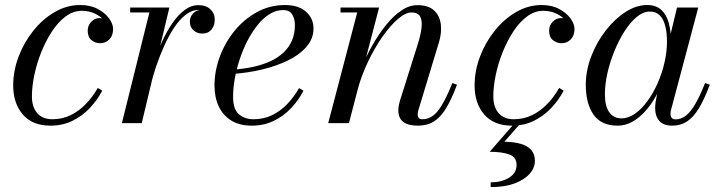

<svg xmlns="http://www.w3.org/2000/svg" viewBox="-20 -490 2867 764"><path d="M181 10Q109 10 70.8 -34.5Q32.5 -79 32.5 -150Q32.5 -208 54 -264.8Q75.5 -321.5 112.8 -368Q150 -414.5 198 -442.2Q246 -470 299 -470Q340 -470 369.2 -454.2Q398.5 -438.5 414.2 -416.5Q430 -394.5 430 -375Q430 -348.5 415.2 -333.2Q400.5 -318 378.5 -318Q360 -318 344.5 -330Q329 -342 329 -368Q329 -388.5 343 -403.2Q357 -418 376 -418Q390.5 -418 402.5 -414.5Q414.5 -411 421.8 -401.8Q429 -392.5 429 -375H410Q410 -390.5 396 -407.2Q382 -424 358.5 -435.5Q335 -447 305.5 -447Q271.5 -447 241.2 -424.5Q211 -402 186.5 -364.5Q162 -327 144 -282Q126 -237 116.5 -191Q107 -145 107 -106.5Q107 -64 128.2 -39.8Q149.5 -15.5 188 -15.5Q228 -15.5 261.2 -31.8Q294.5 -48 321.5 -76Q348.5 -104 369 -140L387 -129.5Q367.5 -92 337.5 -60.2Q307.5 -28.5 268.2 -9.2Q229 10 181 10Z M465 0 574.5 -440.5H498V-460H654L544 0ZM568.5 -152.5Q577.5 -193 591.5 -237Q605.5 -281 624 -322.2Q642.5 -363.5 665.2 -396.8Q688 -430 714.2 -449.8Q740.5 -469.5 769.5 -469.5Q800 -469.5 817.2 -453Q834.5 -436.5 834.5 -411.5Q834.5 -388.5 821.5 -372.5Q808.5 -356.5 785.5 -356.5Q764 -356.5 749.8 -369.5Q735.5 -382.5 735.5 -403.5Q735.5 -423.5 749 -437.5Q762.5 -451.5 786 -451.5Q807 -451.5 820.2 -441Q833.5 -430.5 833.5 -411.5H814Q814 -427.5 802.8 -439Q791.5 -450.5 770.5 -450.5Q743.5 -450.5 718.8 -431.2Q694 -412 672.8 -379.8Q651.5 -347.5 633.8 -308.2Q616 -269 602.2 -228.5Q588.5 -188 580 -152.5Z M981.5 10Q933.5 10 900.5 -10.2Q867.5 -30.5 850.5 -66.5Q833.5 -102.5 833.5 -150Q833.5 -207.5 854.5 -264.2Q875.5 -321 913.5 -367.5Q951.5 -414 1002.8 -442Q1054 -470 1114 -470Q1168 -470 1197.8 -443.2Q1227.5 -416.5 1227.5 -377Q1227.5 -336 1199.5 -303.8Q1171.5 -271.5 1124.8 -249Q1078 -226.5 1021.8 -213.2Q965.5 -200 908.5 -196V-213Q951 -216 988.5 -224.2Q1026 -232.5 1056.2 -246.5Q1086.5 -260.5 1108.2 -281Q1130 -301.5 1141.8 -328.8Q1153.5 -356 1153.5 -391Q1153.5 -414.5 1142.8 -432.2Q1132 -450 1107 -450Q1078.5 -450 1052.8 -434Q1027 -418 1004.8 -390.2Q982.5 -362.5 964.5 -327.5Q946.5 -292.5 933.8 -253.8Q921 -215 914.2 -176.8Q907.5 -138.5 907.5 -105Q907.5 -55 930.8 -35.2Q954 -15.5 989 -15.5Q1029 -15.5 1062.2 -31.5Q1095.5 -47.5 1122.5 -75.5Q1149.5 -103.5 1170 -139.5L1187.5 -129Q1168 -91 1138.2 -59.5Q1108.5 -28 1069.2 -9Q1030 10 981.5 10Z M1643 10Q1604 10 1584.5 -5Q1565 -20 1565 -52Q1565 -62 1567.2 -72.5Q1569.5 -83 1571.5 -89.5L1640.5 -308Q1653 -346.5 1657 -376.5Q1661 -406.5 1652.2 -423.5Q1643.5 -440.5 1617.5 -440.5Q1594 -440.5 1563.5 -414.5Q1533 -388.5 1502 -344.2Q1471 -300 1444.8 -245.2Q1418.5 -190.5 1403 -133H1389Q1400 -174.5 1418.8 -220.8Q1437.5 -267 1462.5 -311Q1487.5 -355 1516.5 -391Q1545.5 -427 1577 -448.2Q1608.5 -469.5 1640.5 -469.5Q1684 -469.5 1706.8 -448.8Q1729.5 -428 1734 -393.8Q1738.5 -359.5 1726 -319.5L1645 -52.5Q1643.5 -48 1642.8 -43.2Q1642 -38.5 1642 -34.5Q1642 -26.5 1646.2 -21Q1650.5 -15.5 1661 -15.5Q1696 -15.5 1722.8 -49.2Q1749.5 -83 1780 -159.5L1798.5 -153Q1777 -95.5 1755.2 -59.5Q1733.5 -23.5 1706.8 -6.8Q1680 10 1643 10ZM1286 0 1401.5 -440.5H1335V-460H1488.5L1368.5 0Z M2017 10Q1945 10 1906.8 -34.5Q1868.5 -79 1868.5 -150Q1868.5 -208 1890 -264.8Q1911.5 -321.5 1948.8 -368Q1986 -414.5 2034 -442.2Q2082 -470 2135 -470Q2176 -470 2205.2 -454.2Q2234.5 -438.5 2250.2 -416.5Q2266 -394.5 2266 -375Q2266 -348.5 2251.2 -333.2Q2236.5 -318 2214.5 -318Q2196 -318 2180.5 -330Q2165 -342 2165 -368Q2165 -388.5 2179 -403.2Q2193 -418 2212 -418Q2226.5 -418 2238.5 -414.5Q2250.5 -411 2257.8 -401.8Q2265 -392.5 2265 -375H2246Q2246 -390.5 2232 -407.2Q2218 -424 2194.5 -435.5Q2171 -447 2141.5 -447Q2107.5 -447 2077.2 -424.5Q2047 -402 2022.5 -364.5Q1998 -327 1980 -282Q1962 -237 1952.5 -191Q1943 -145 1943 -106.5Q1943 -64 1964.2 -39.8Q1985.5 -15.5 2024 -15.5Q2064 -15.5 2097.2 -31.8Q2130.5 -48 2157.5 -76Q2184.5 -104 2205 -140L2223 -129.5Q2203.5 -92 2173.5 -60.2Q2143.5 -28.5 2104.2 -9.2Q2065 10 2017 10ZM1932.5 254.5V235.5Q1976 235.5 2005.8 217Q2035.5 198.5 2035.5 166.5Q2035.5 135 2006.5 124.5Q1977.5 114 1928.5 114L2033 -6H2057L1987 74Q2025.5 74.5 2052.5 82.5Q2079.5 90.5 2094 107Q2108.5 123.5 2108.5 150Q2108.5 177.5 2087.8 201.2Q2067 225 2027.8 239.8Q1988.5 254.5 1932.5 254.5Z M2437.5 10Q2372.5 10 2341.8 -33.8Q2311 -77.5 2311 -152.5Q2311 -210 2332.8 -266.2Q2354.5 -322.5 2390.2 -368.5Q2426 -414.5 2469 -442.2Q2512 -470 2554.5 -470Q2591.5 -470 2612.2 -450Q2633 -430 2641.5 -397.2Q2650 -364.5 2650 -325.5Q2650 -291 2642.8 -252.8Q2635.5 -214.5 2621.8 -177Q2608 -139.5 2589 -105.8Q2570 -72 2546.2 -46Q2522.5 -20 2495.2 -5Q2468 10 2437.5 10ZM2452.5 -19Q2480.5 -19 2507 -37.8Q2533.5 -56.5 2556.5 -88Q2579.5 -119.5 2597 -159.2Q2614.5 -199 2624.2 -241.5Q2634 -284 2634 -324Q2634 -360.5 2627 -387.5Q2620 -414.5 2605 -429.2Q2590 -444 2565.5 -444Q2539.5 -444 2513.8 -422.8Q2488 -401.5 2465.2 -365.8Q2442.5 -330 2424.8 -286.8Q2407 -243.5 2397 -198.8Q2387 -154 2387 -115Q2387 -67.5 2404.5 -43.2Q2422 -19 2452.5 -19ZM2655 10Q2620 10 2603.5 -9Q2587 -28 2587 -58Q2587 -66.5 2587.5 -73.2Q2588 -80 2589 -85L2603.5 -165.5L2629 -243L2643.5 -334L2674 -460H2758.5L2650 -52Q2648 -44.5 2648 -36Q2648 -27.5 2652.8 -21.2Q2657.5 -15 2668.5 -15Q2690.5 -15 2709.5 -30Q2728.5 -45 2747 -76.8Q2765.5 -108.5 2785.5 -159.5L2804.5 -153Q2783 -95.5 2761.2 -59.5Q2739.5 -23.5 2714 -6.8Q2688.5 10 2655 10Z"/></svg>

Font: Bodoni Moda
Style: Italic
Weight: 400
Italic angle: -13°
Designer: Owen Earl
Foundry: indestructible type
Version: Version 2.005